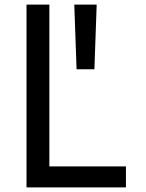

<svg xmlns="http://www.w3.org/2000/svg" viewBox="-20 -820 640 840"><path d="M96 0V-800H196V-92H531V0ZM315 -517 305 -800H403L393 -517Z"/></svg>

Font: Victor Mono
Style: Bold
Weight: 700
Monospace: yes
Designer: Rune Bjørnerås
Version: Version 1.561;gftools[0.9.30]